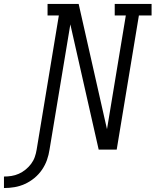

<svg xmlns="http://www.w3.org/2000/svg" viewBox="-143 -755 785 969"><path d="M-123 194V136Q-104 136 -85 133Q-66 130 -48 122Q-30 114 -14 101Q2 88 14 72Q26 56 32.5 37.5Q39 19 42 0L154 -677H97V-735H254L384 -160L397 -103L492 -677H436V-735H622V-677H558L446 0H355L283 -318L212 -632L107 0Q103 27 94 52.5Q85 78 69 101.5Q53 125 30.5 143.5Q8 162 -17.5 173.5Q-43 185 -69.5 189.5Q-96 194 -123 194Z"/></svg>

Font: Iosevka Slab Light Extended
Style: Italic
Weight: 300
Width: 7
Italic angle: -9°
Monospace: yes
Designer: Belleve Invis
Foundry: Belleve Invis
Version: Version 11.1.0; ttfautohint (v1.8.3)